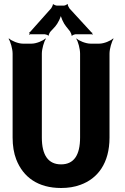

<svg xmlns="http://www.w3.org/2000/svg" viewBox="-20 -929 624 959"><path d="M285 -108C221 -108 189 -154 189 -242V-661C189 -685 200 -722 209 -735L207 -737C195 -725 161 -711 138 -711H94C71 -711 37 -725 25 -737L23 -735C32 -722 43 -685 43 -661V-242C43 -201 49 -164 61 -133C96 -43 171 10 285 10C320 10 353 5 382 -6C468 -37 527 -114 527 -242V-661C527 -685 538 -722 547 -735L545 -737C533 -725 499 -711 476 -711H432C409 -711 374 -725 362 -737L361 -735C370 -722 380 -685 380 -661V-242C380 -154 349 -108 285 -108ZM438 -766 327 -887C324 -891 317 -904 319 -907L316 -909C314 -905 303 -901 299 -901H264C260 -901 249 -905 247 -908L244 -907C245 -904 238 -891 236 -888L130 -769C129 -768 128 -768 127 -768L126 -765C126 -764 128 -763 128 -762C128 -760 126 -758 125 -757L127 -755C128 -756 129 -758 131 -758H203C207 -758 219 -754 221 -751L224 -752C222 -755 229 -768 232 -771L256 -797C269 -812 286 -845 286 -861H282C282 -845 298 -811 310 -797L330 -772C332 -768 339 -755 337 -752L340 -750C341 -754 355 -758 359 -758H438C439 -758 440 -756 441 -755L443 -758C442 -759 440 -760 440 -761C440 -762 441 -762 442 -763L440 -766Z"/></svg>

Font: Asimov
Style: EdgeExtreme
Weight: 500
Designer: Google
Version: Version 2.000980: 2014